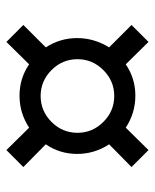

<svg xmlns="http://www.w3.org/2000/svg" viewBox="38 -552 484 600"><g transform="rotate(90 280.0 -252.0)"><path d="M379 -101Q333 -71 279 -71Q225 -71 181 -101L111 -30L58 -83L128 -153Q99 -198 99 -251Q99 -304 128 -351L58 -421L111 -474L181 -403Q225 -433 279 -433Q333 -433 379 -403L449 -474L502 -421L431 -351Q461 -305 461 -251Q461 -197 431 -153L502 -83L449 -30ZM199 -171Q233 -137 280 -137Q327 -137 361 -171Q395 -205 395 -252Q395 -299 361 -333Q327 -367 280 -367Q233 -367 199 -333Q165 -299 165 -252Q165 -205 199 -171Z"/></g></svg>

Font: Titillium Web[RUS by Daymarius]
Style: Regular
Weight: 400
Designer: Cyrillization by Daymarius
Foundry: Cyrillization by Daymarius
Version: Version 1.002 September 11, 2018